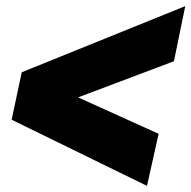

<svg xmlns="http://www.w3.org/2000/svg" viewBox="-20 -625 625 627"><path d="M460 -18 18 -234 51 -389 585 -605 548 -425 235 -307 498 -188Z"/></svg>

Font: Kanit
Style: Bold Italic
Weight: 700
Italic angle: -12°
Designer: Katatrad Team
Foundry: CadsonDemak
Version: Version 2.000; ttfautohint (v1.8.3)